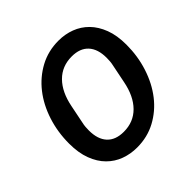

<svg xmlns="http://www.w3.org/2000/svg" viewBox="-182 -877 1056 1056"><g transform="rotate(-45 345.5 -349.0)"><path d="M306 12Q255 12 210 -4.5Q165 -21 130.5 -55.5Q96 -90 76 -143Q56 -196 56 -268Q56 -357 82 -437.5Q108 -518 155.5 -578.5Q203 -639 269 -674.5Q335 -710 415 -710Q466 -710 511 -693Q556 -676 590 -641.5Q624 -607 644 -554.5Q664 -502 664 -430Q664 -341 638 -260.5Q612 -180 565 -119.5Q518 -59 452 -23.5Q386 12 306 12ZM315 -101Q391 -101 441 -151.5Q491 -202 509 -294L530 -398Q534 -415 535 -429.5Q536 -444 536 -456Q536 -524 502.5 -560.5Q469 -597 405 -597Q329 -597 279 -546.5Q229 -496 211 -404L190 -300Q186 -283 185 -268.5Q184 -254 184 -242Q184 -174 217.5 -137.5Q251 -101 315 -101Z"/></g></svg>

Font: IBM Plex Sans SmBld
Style: Italic
Weight: 600
Italic angle: -11°
Designer: Mike Abbink, Paul van der Laan, Pieter van Rosmalen
Foundry: Bold Monday
Version: Version 3.005